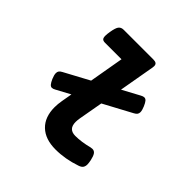

<svg xmlns="http://www.w3.org/2000/svg" viewBox="-171 -786 941 941"><g transform="rotate(45 300.0 -315.5)"><path d="M470.7 -119.6Q483.9 -119.6 491.5 -108.6Q499 -97.7 503.9 -74.7Q507.3 -57.6 507.3 -48.3Q507.3 -35.2 501.5 -26.6Q495.6 -18.1 481 -13.2Q411.6 10.7 344.7 10.7Q273.4 10.7 234.1 -26.9Q194.8 -64.5 194.8 -132.8Q194.8 -154.8 199.2 -179.7L209 -235.4L136.2 -196.3Q126 -190.4 118.2 -190.4Q110.4 -190.4 103.8 -198Q97.2 -205.6 89.4 -223.1Q81.1 -242.7 81.1 -255.4Q81.1 -264.6 85.7 -270.8Q90.3 -276.9 100.6 -282.2L229.5 -351.6L260.7 -530.8H147Q134.3 -530.8 128.7 -536.1Q123 -541.5 123 -556.6Q123 -567.9 126 -585.4Q131.3 -618.2 140.1 -629.4Q148.9 -640.6 166.5 -640.6H371.6Q385.3 -640.6 391.6 -635.7Q397.9 -630.9 397.9 -620.1Q397.9 -617.7 397 -609.9L364.3 -423.8L454.1 -472.2Q464.4 -478 472.2 -478Q480.5 -478 487.1 -470.5Q493.7 -462.9 501.5 -444.8Q509.8 -425.3 509.8 -413.1Q509.8 -403.8 505.1 -397.7Q500.5 -391.6 490.2 -386.2L343.8 -307.6L321.3 -181.2Q318.8 -165.5 318.8 -155.3Q318.8 -129.4 330.8 -117.2Q342.8 -105 366.2 -105Q408.7 -105 459 -118.2Q465.8 -119.6 470.7 -119.6Z"/></g></svg>

Font: Courier Prime Sans
Style: Bold Italic
Weight: 700
Italic angle: -10°
Designer: Alan Dague-Greene
Foundry: Quote-Unquote Apps
Version: Version 3.020